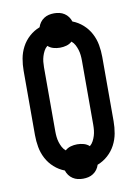

<svg xmlns="http://www.w3.org/2000/svg" viewBox="-92 -846 684 957"><g transform="rotate(-10 250.0 -367.5)"><path d="M250 51Q236 51 223 48Q210 45 198.5 37.5Q187 30 179 19Q171 8 167 -5Q138 -16 114.5 -37Q91 -58 76.5 -85.5Q62 -113 56.5 -143.5Q51 -174 51 -205V-530Q51 -561 56.5 -591.5Q62 -622 76.5 -649.5Q91 -677 114.5 -698Q138 -719 167 -730Q171 -743 179 -754Q187 -765 198.5 -772.5Q210 -780 223 -783Q236 -786 250 -786Q264 -786 277 -783Q290 -780 301.5 -772.5Q313 -765 321 -754Q329 -743 333 -730Q362 -719 385.5 -698Q409 -677 423.5 -649.5Q438 -622 443.5 -591.5Q449 -561 449 -530V-205Q449 -174 443.5 -143.5Q438 -113 423.5 -85.5Q409 -58 385.5 -37Q362 -16 333 -5Q329 8 321 19Q313 30 301.5 37.5Q290 45 277 48Q264 51 250 51ZM189 -103Q201 -114 217 -118.5Q233 -123 250 -123Q267 -123 283 -118.5Q299 -114 311 -103Q322 -112 328.5 -124.5Q335 -137 339 -150Q343 -163 344.5 -177Q346 -191 346 -205V-530Q346 -544 344.5 -558Q343 -572 339 -585Q335 -598 328.5 -610.5Q322 -623 311 -632Q299 -621 283 -616.5Q267 -612 250 -612Q233 -612 217 -616.5Q201 -621 189 -632Q178 -623 171.5 -610.5Q165 -598 161 -585Q157 -572 155.5 -558Q154 -544 154 -530V-205Q154 -191 155.5 -177Q157 -163 161 -150Q165 -137 171.5 -124.5Q178 -112 189 -103Z"/></g></svg>

Font: Iosevka Algr
Style: Bold
Weight: 700
Monospace: yes
Designer: Belleve Invis
Foundry: Belleve Invis
Version: Version 26.0.2; ttfautohint (v1.8.3)